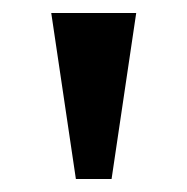

<svg xmlns="http://www.w3.org/2000/svg" viewBox="-20 -734 289 296"><path d="M97 -458 59 -714H190L152 -458Z"/></svg>

Font: Noto Serif Ethiopic SemiCondensed SemiBold
Style: Regular
Weight: 600
Width: 4
Designer: Monotype Design Team
Foundry: Monotype Imaging Inc.
Version: Version 2.102; ttfautohint (v1.8.4.7-5d5b)